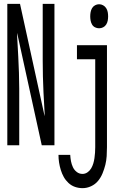

<svg xmlns="http://www.w3.org/2000/svg" viewBox="-20 -755 640 998"><path d="M18 0V-735H84L212 -151V-165L206 -276Q204 -317 203 -358.5Q202 -400 202 -441V-735H263V0H197L69 -584V-570L75 -459Q77 -418 78.5 -376.5Q80 -335 80 -294V0ZM495 -608Q484 -608 474 -613Q464 -618 458.5 -627.5Q453 -637 451 -648Q449 -659 449 -670Q449 -681 451 -692Q453 -703 458.5 -712.5Q464 -722 474 -727.5Q484 -733 495 -733Q506 -733 516 -727.5Q526 -722 532 -712.5Q538 -703 540 -692Q542 -681 542 -670Q542 -659 540 -648Q538 -637 532 -627.5Q526 -618 516 -613Q506 -608 495 -608ZM409 223Q389 223 370 216.5Q351 210 336 196Q321 182 311.5 165Q302 148 296 128.5Q290 109 287 89.5Q284 70 284 50H345Q346 67 349 83Q352 99 359 114Q366 129 379 139Q392 149 409 149Q423 149 435 140.5Q447 132 454 120Q461 108 465 94.5Q469 81 471 67Q473 53 474 38.5Q475 24 475 10V-447H380V-520H536V10Q536 33 534.5 56.5Q533 80 527.5 102Q522 124 513 146Q504 168 489.5 185.5Q475 203 453.5 213Q432 223 409 223Z"/></svg>

Font: Iosevka Fixed Extended
Style: Regular
Weight: 400
Width: 7
Monospace: yes
Designer: Belleve Invis
Foundry: Belleve Invis
Version: Version 24.1.1; ttfautohint (v1.8.4)